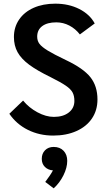

<svg xmlns="http://www.w3.org/2000/svg" viewBox="-20 -730 584 1048"><path d="M31 -109 106 -181Q138 -142 184.5 -117Q231 -92 274 -92Q325 -92 355.5 -116Q386 -140 386 -179Q386 -207 376 -225.5Q366 -244 339 -262.5Q312 -281 256 -309Q182 -345 139 -377Q96 -409 76 -445Q56 -481 56 -528Q56 -582 84.5 -623.5Q113 -665 164 -687.5Q215 -710 282 -710Q355 -710 412.5 -681Q470 -652 497 -602L416 -542Q392 -573 358.5 -590.5Q325 -608 287 -608Q238 -608 210.5 -587.5Q183 -567 183 -530Q183 -507 195.5 -490.5Q208 -474 240.5 -454Q273 -434 340 -402Q435 -357 473.5 -308.5Q512 -260 512 -187Q512 -128 482 -83.5Q452 -39 397 -14.5Q342 10 270 10Q195 10 132.5 -21Q70 -52 31 -109ZM347 148Q347 185 326.5 226.5Q306 268 273 298L227 263Q256 225 269 200Q242 198 225 181Q208 164 208 137Q208 108 226 90Q244 72 273 72Q307 72 327 93Q347 114 347 148Z"/></svg>

Font: Sarabun SemiBold
Style: Regular
Weight: 600
Designer: Suppakit Chalermlarp | Katatrad Co.,Ltd.
Foundry: Cadson Demak Co.,Ltd.
Version: Version 1.000; ttfautohint (v1.6)